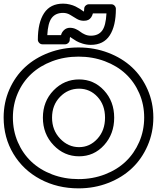

<svg xmlns="http://www.w3.org/2000/svg" viewBox="-32 -990 854 1044"><path d="M-12.2 -351.1Q-12.2 -432.6 19 -503.7Q50.3 -574.7 104.2 -624.8Q158.2 -674.8 233.6 -703.4Q309.1 -731.9 395 -731.9Q481 -731.9 556.4 -703.1Q631.8 -674.3 685.5 -624.3Q739.3 -574.2 770.5 -503.2Q801.8 -432.1 801.8 -351.1Q801.8 -269.5 770.5 -197.8Q739.3 -126 685.5 -75.2Q631.8 -24.4 556.4 4.9Q481 34.2 395 34.2Q280.3 34.2 187.3 -15.4Q94.2 -64.9 41 -153.3Q-12.2 -241.7 -12.2 -351.1ZM38.1 -351.1Q38.1 -279.8 64.7 -217.8Q91.3 -155.8 138.2 -111.3Q185.1 -66.9 251.7 -41.5Q318.4 -16.1 395 -16.1Q471.7 -16.1 538.3 -41.7Q605 -67.4 651.6 -111.8Q698.2 -156.2 725.1 -218.3Q752 -280.3 752 -351.1Q752 -421.4 725.3 -482.7Q698.7 -543.9 651.9 -587.9Q605 -631.8 538.3 -657Q471.7 -682.1 395 -682.1Q318.4 -682.1 251.7 -657Q185.1 -631.8 138.2 -588.1Q91.3 -544.4 64.7 -483.2Q38.1 -421.9 38.1 -351.1ZM173.8 -773.9Q173.8 -867.2 207.8 -918.7Q241.7 -970.2 311 -970.2Q329.6 -970.2 347.4 -965.8Q365.2 -961.4 378.2 -955.1Q391.1 -948.7 401.1 -942.4Q411.1 -936 417.2 -931.4Q423.3 -926.8 423.8 -926.8Q425.8 -932.6 425.8 -941.9Q425.8 -952.6 433.8 -959.7Q441.9 -966.8 451.2 -966.8H573.2Q584 -966.8 591.1 -959Q598.1 -951.2 598.1 -941.9Q598.1 -849.1 564.7 -797.6Q531.2 -746.1 461.9 -746.1Q439.5 -746.1 417.7 -752.7Q396 -759.3 383.3 -766.8Q370.6 -774.4 360.4 -781.5Q350.1 -788.6 349.1 -789.1Q347.2 -783.2 347.2 -773.9Q347.2 -763.2 339.1 -756.1Q331.1 -749 321.8 -749H199.2Q188.5 -749 181.2 -756.8Q173.8 -764.6 173.8 -773.9ZM397.9 -558.1Q478.5 -558.1 533.7 -498.3Q588.9 -438.5 588.9 -350.1Q588.9 -261.2 533.9 -200.7Q479 -140.1 397.9 -140.1Q316.9 -140.1 259 -200.9Q201.2 -261.7 201.2 -350.1Q201.2 -438.5 259 -498.3Q316.9 -558.1 397.9 -558.1ZM225.1 -798.8H299.8Q303.7 -815.4 316.9 -827.1Q330.1 -838.9 348.1 -838.9Q365.2 -838.9 380.1 -832Q395 -825.2 404.5 -817.4Q414.1 -809.6 429.4 -802.7Q444.8 -795.9 461.9 -795.9Q502.4 -795.9 522.9 -822.8Q543.5 -849.6 546.9 -917H473.1Q466.3 -891.1 448.2 -881.8Q438.5 -877 423.8 -877Q402.8 -877 385 -887.7Q367.2 -898.4 349.6 -909.2Q332 -919.9 311 -919.9Q270.5 -919.9 249.5 -892.8Q228.5 -865.7 225.1 -798.8ZM251 -350.1Q251 -282.2 294.9 -236.1Q338.9 -189.9 397.9 -189.9Q456.1 -189.9 497.6 -235.4Q539.1 -280.8 539.1 -350.1Q539.1 -419.4 498 -463.6Q457 -507.8 397.9 -507.8Q337.4 -507.8 294.2 -463.1Q251 -418.5 251 -350.1Z"/></svg>

Font: Trueno ExtraBold Outline
Style: Regular
Weight: 800
Width: 6
Designer: Julieta Ulanovsky
Foundry: Julieta Ulanovsky
Version: Version 3.001b | FøM Fix